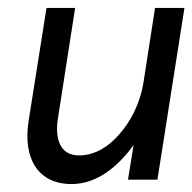

<svg xmlns="http://www.w3.org/2000/svg" viewBox="-20 -452 484 483"><path d="M52 -148C37 -53 76 11 160 11C226 11 278 -35 316 -87L302 0H376L444 -432H370L341 -245C332 -189 307 -144 279 -113C255 -85 220 -61 179 -61C132 -61 117 -101 126 -156L169 -432H97Z"/></svg>

Font: Charger Sport
Style: NrwObl
Weight: 400
Designer: Jasper
Foundry: Cannot Into Space Fonts
Version: Version 1.1